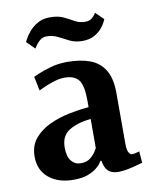

<svg xmlns="http://www.w3.org/2000/svg" viewBox="-83 -782 678 855"><g transform="rotate(-10 256.5 -354.5)"><path d="M327 -591Q295 -591 270.5 -603Q246 -615 223 -627Q200 -639 172 -639Q154 -639 141 -627.5Q128 -616 121 -605Q114 -594 114 -594L78 -630Q78 -630 85 -643.5Q92 -657 107 -675Q122 -693 145.5 -706.5Q169 -720 201 -720Q238 -720 262 -708.5Q286 -697 307 -685Q328 -673 353 -673Q371 -673 382 -681Q393 -689 398 -697Q403 -705 403 -705L439 -670Q439 -670 433.5 -658Q428 -646 415 -630.5Q402 -615 380.5 -603Q359 -591 327 -591ZM181 11Q112 11 69.5 -24Q27 -59 27 -120Q27 -170 54.5 -202.5Q82 -235 124.5 -254.5Q167 -274 214.5 -283.5Q262 -293 302 -296V-325Q302 -395 282.5 -419.5Q263 -444 219 -444Q196 -444 168 -435Q140 -426 120 -416.5Q100 -407 100 -407L87 -471Q87 -471 109.5 -481Q132 -491 167.5 -501Q203 -511 242 -511Q301 -511 344 -495.5Q387 -480 411 -442Q435 -404 435 -336V-109Q435 -78 442 -67Q449 -56 456 -56Q465 -56 477.5 -59.5Q490 -63 490 -63L494 -11Q494 -11 475 -5.5Q456 0 430 5.5Q404 11 383 11Q354 11 338 -3.5Q322 -18 317 -51H312Q312 -51 306 -41.5Q300 -32 285 -20Q270 -8 245 1.5Q220 11 181 11ZM225 -56Q253 -56 269.5 -70Q286 -84 294 -97.5Q302 -111 302 -111V-243Q240 -236 203 -213Q166 -190 166 -137Q166 -96 182.5 -76Q199 -56 225 -56Z"/></g></svg>

Font: Arsenal SC
Style: Bold
Weight: 700
Designer: Andrij Shevchenko
Foundry: Stairsfor
Version: Version 2.001; ttfautohint (v1.8.4.7-5d5b)